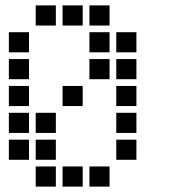

<svg xmlns="http://www.w3.org/2000/svg" viewBox="-20 -708 640 715"><path d="M114 -688Q113 -688 113 -688Q113 -688 113 -687V-614Q113 -613 113 -613Q113 -613 114 -613H187Q188 -613 188 -613Q188 -613 188 -614V-687Q188 -688 188 -688Q188 -688 187 -688ZM214 -688Q213 -688 213 -688Q213 -688 213 -687V-614Q213 -613 213 -613Q213 -613 214 -613H287Q288 -613 288 -613Q288 -613 288 -614V-687Q288 -688 288 -688Q288 -688 287 -688ZM314 -688Q313 -688 313 -688Q313 -688 313 -687V-614Q313 -613 313 -613Q313 -613 314 -613H387Q388 -613 388 -613Q388 -613 388 -614V-687Q388 -688 388 -688Q388 -688 387 -688ZM14 -588Q13 -588 13 -588Q13 -588 13 -587V-514Q13 -513 13 -513Q13 -513 14 -513H87Q88 -513 88 -513Q88 -513 88 -514V-587Q88 -588 88 -588Q88 -588 87 -588ZM314 -588Q313 -588 313 -588Q313 -588 313 -587V-514Q313 -513 313 -513Q313 -513 314 -513H387Q388 -513 388 -513Q388 -513 388 -514V-587Q388 -588 388 -588Q388 -588 387 -588ZM414 -588Q413 -588 413 -588Q413 -588 413 -587V-514Q413 -513 413 -513Q413 -513 414 -513H487Q488 -513 488 -513Q488 -513 488 -514V-587Q488 -588 488 -588Q488 -588 487 -588ZM14 -488Q13 -488 13 -488Q13 -488 13 -487V-414Q13 -413 13 -413Q13 -413 14 -413H87Q88 -413 88 -413Q88 -413 88 -414V-487Q88 -488 88 -488Q88 -488 87 -488ZM314 -488Q313 -488 313 -488Q313 -488 313 -487V-414Q313 -413 313 -413Q313 -413 314 -413H387Q388 -413 388 -413Q388 -413 388 -414V-487Q388 -488 388 -488Q388 -488 387 -488ZM414 -488Q413 -488 413 -488Q413 -488 413 -487V-414Q413 -413 413 -413Q413 -413 414 -413H487Q488 -413 488 -413Q488 -413 488 -414V-487Q488 -488 488 -488Q488 -488 487 -488ZM14 -388Q13 -388 13 -388Q13 -388 13 -387V-314Q13 -313 13 -313Q13 -313 14 -313H87Q88 -313 88 -313Q88 -313 88 -314V-387Q88 -388 88 -388Q88 -388 87 -388ZM214 -388Q213 -388 213 -388Q213 -388 213 -387V-314Q213 -313 213 -313Q213 -313 214 -313H287Q288 -313 288 -313Q288 -313 288 -314V-387Q288 -388 288 -388Q288 -388 287 -388ZM414 -388Q413 -388 413 -388Q413 -388 413 -387V-314Q413 -313 413 -313Q413 -313 414 -313H487Q488 -313 488 -313Q488 -313 488 -314V-387Q488 -388 488 -388Q488 -388 487 -388ZM14 -288Q13 -288 13 -288Q13 -288 13 -287V-214Q13 -213 13 -213Q13 -213 14 -213H87Q88 -213 88 -213Q88 -213 88 -214V-287Q88 -288 88 -288Q88 -288 87 -288ZM114 -288Q113 -288 113 -288Q113 -288 113 -287V-214Q113 -213 113 -213Q113 -213 114 -213H187Q188 -213 188 -213Q188 -213 188 -214V-287Q188 -288 188 -288Q188 -288 187 -288ZM414 -288Q413 -288 413 -288Q413 -288 413 -287V-214Q413 -213 413 -213Q413 -213 414 -213H487Q488 -213 488 -213Q488 -213 488 -214V-287Q488 -288 488 -288Q488 -288 487 -288ZM14 -188Q13 -188 13 -188Q13 -188 13 -187V-114Q13 -113 13 -113Q13 -113 14 -113H87Q88 -113 88 -113Q88 -113 88 -114V-187Q88 -188 88 -188Q88 -188 87 -188ZM114 -188Q113 -188 113 -188Q113 -188 113 -187V-114Q113 -113 113 -113Q113 -113 114 -113H187Q188 -113 188 -113Q188 -113 188 -114V-187Q188 -188 188 -188Q188 -188 187 -188ZM414 -188Q413 -188 413 -188Q413 -188 413 -187V-114Q413 -113 413 -113Q413 -113 414 -113H487Q488 -113 488 -113Q488 -113 488 -114V-187Q488 -188 488 -188Q488 -188 487 -188ZM114 -88Q113 -88 113 -88Q113 -88 113 -87V-14Q113 -13 113 -13Q113 -13 114 -13H187Q188 -13 188 -13Q188 -13 188 -14V-87Q188 -88 188 -88Q188 -88 187 -88ZM214 -88Q213 -88 213 -88Q213 -88 213 -87V-14Q213 -13 213 -13Q213 -13 214 -13H287Q288 -13 288 -13Q288 -13 288 -14V-87Q288 -88 288 -88Q288 -88 287 -88ZM314 -88Q313 -88 313 -88Q313 -88 313 -87V-14Q313 -13 313 -13Q313 -13 314 -13H387Q388 -13 388 -13Q388 -13 388 -14V-87Q388 -88 388 -88Q388 -88 387 -88Z"/></svg>

Font: Doto
Style: Bold
Weight: 700
Monospace: yes
Version: Version 1.000